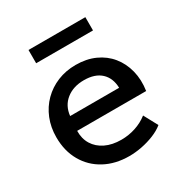

<svg xmlns="http://www.w3.org/2000/svg" viewBox="-166 -814 903 952"><g transform="rotate(-30 286.0 -338.0)"><path d="M302.5 15Q222.5 15 162 -17.8Q101.5 -50.5 67.8 -109.5Q34 -168.5 34 -246.5Q34 -303.5 53.5 -351.8Q73 -400 108.5 -435.5Q144 -471 191.8 -490.5Q239.5 -510 296 -510Q357.5 -510 405.5 -488.2Q453.5 -466.5 485.2 -427.5Q517 -388.5 530.2 -336.2Q543.5 -284 534.5 -223H139.5Q138.5 -178.5 159 -145.2Q179.5 -112 217.8 -93.5Q256 -75 308 -75Q350 -75 389.2 -87.8Q428.5 -100.5 460.5 -125.5L503 -46.5Q479 -27 445 -13.2Q411 0.5 374 7.8Q337 15 302.5 15ZM146 -304H426.5Q425 -360 390.8 -392Q356.5 -424 293.5 -424Q232.5 -424 192.2 -392Q152 -360 146 -304ZM131 -615V-691H456.5V-615Z"/></g></svg>

Font: Geologica Cursive
Style: Regular
Weight: 400
Designer: Sindre Bremnes, Frode Helland
Foundry: Monokrom Skriftforlag AS
Version: Version 1.010;gftools[0.9.28]